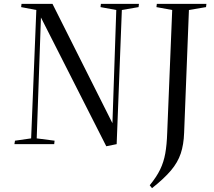

<svg xmlns="http://www.w3.org/2000/svg" viewBox="-20 -750 1113 999"><path d="M565 -109 585 -698 503 -713 505 -730H703L701 -713L614 -698L587 0L533 11L193 -659L171 -30L264 -18L262 0H55L58 -18L142 -30L169 -698L90 -713L92 -730H253ZM876 -698 794 -713 796 -730H1054L1052 -713L963 -698L938 -59Q936 2 920.5 48.5Q905 95 869.5 137Q834 179 771 229L759 214Q795 170 813.5 131.5Q832 93 840 48Q848 3 850 -59Z"/></svg>

Font: Literata 72pt
Style: Italic
Weight: 400
Italic angle: -2°
Designer: Latin by Veronika Burian and Jose Scaglione. Greek by Irene Vlachou. Cyrillic by Vera Evstafieva
Foundry: TypeTogether
Version: Version 3.002